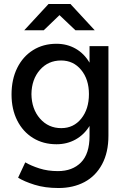

<svg xmlns="http://www.w3.org/2000/svg" viewBox="-20 -732 631 965"><path d="M71 161 107 84Q136 101 178 114.5Q220 128 271 128Q344 128 387 84.5Q430 41 430 -48V-99Q403 -55 360 -31Q317 -7 264 -7Q197 -7 146 -38.5Q95 -70 66.5 -126.5Q38 -183 38 -257Q38 -333 66.5 -390.5Q95 -448 146 -480Q197 -512 264 -512Q317 -512 360 -487.5Q403 -463 430 -417V-500H525V-50Q525 34 493 93.5Q461 153 404.5 183Q348 213 274 213Q206 213 153.5 196.5Q101 180 71 161ZM288 -88Q350 -88 388.5 -136Q427 -184 427 -259Q427 -333 388 -380.5Q349 -428 287 -428Q222 -428 180.5 -380.5Q139 -333 138 -259Q139 -184 181 -136Q223 -88 288 -88ZM279 -656 200 -580H102L224 -712H334L456 -580H359Z"/></svg>

Font: Oak Sans Medium
Style: Regular
Weight: 500
Designer: Erik Kennedy, Walven
Foundry: Erik Kennedy, Walven
Version: Version 1.000